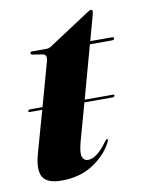

<svg xmlns="http://www.w3.org/2000/svg" viewBox="-69 -598 492 657"><g transform="rotate(-10 177.0 -269.0)"><path d="M21.5 -245Q22.5 -249.5 28 -249.5H71.5L113.5 -401Q120 -424.5 103.5 -427L68.5 -432.5Q63 -434 63 -438.5Q63 -443.5 69.5 -443.5H121Q128 -443.5 135 -448L282.5 -544.5Q287.5 -548.5 293 -548.5Q297.5 -548.5 297.5 -542Q297.5 -538.5 295.5 -530.5L271.5 -443.5H347Q353.5 -443.5 353.5 -438.5Q353.5 -433 344 -433H268.5L218 -249.5H316Q321.5 -249.5 320.5 -245Q319 -240.5 314 -240.5H215.5L180 -113Q169 -72.5 174.5 -58.5Q180 -44.5 194 -44.5Q224.5 -44.5 261.5 -96Q267 -104 270 -103.5Q275 -103.5 269 -91Q246.5 -48.5 201 -19.5Q155.5 9.5 93.5 9.5Q42.5 9.5 27.8 -15.8Q13 -41 28.5 -96.5L69 -240.5H26Q20 -240.5 21.5 -245Z"/></g></svg>

Font: Fraunces 144pt S000
Style: Bold Italic
Weight: 700
Italic angle: -16°
Version: Version 1.000; ttfautohint (v1.8.3)